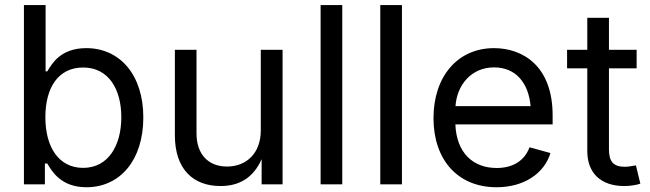

<svg xmlns="http://www.w3.org/2000/svg" viewBox="-20 -748 2638 779"><path d="M330.6 11.7C466.8 11.7 561.5 -97.7 561.5 -271.5C561.5 -444.3 466.3 -552.7 330.1 -552.7C223.6 -552.7 189.9 -487.3 171.9 -458.5H165V-727.5H77.1V0H162.1V-84.5H171.9C189.9 -54.2 226.6 11.7 330.6 11.7ZM317.4 -66.9C218.3 -66.9 164.1 -150.9 164.1 -272.5C164.1 -393.1 216.8 -474.1 317.4 -474.1C420.9 -474.1 472.2 -385.7 472.2 -272.5C472.2 -157.7 419.4 -66.9 317.4 -66.9Z M874.5 6.8C946.3 6.8 1005.9 -22.5 1041.5 -102.1V0H1126.5V-545.9H1038.1V-218.8C1038.1 -125.5 979 -72.3 900.9 -72.3C824.7 -72.3 777.3 -122.6 777.3 -206.5V-545.9H689.5V-199.2C689.5 -61 764.2 6.8 874.5 6.8Z M1368.7 -727.5H1280.8V0H1368.7Z M1610.8 -727.5H1522.9V0H1610.8Z M1994.6 11.7C2106.4 11.7 2188 -44.4 2213.4 -127L2128.4 -150.4C2107.9 -94.7 2059.6 -66.4 1995.1 -66.4C1898.4 -66.4 1832 -128.9 1827.6 -243.2H2222.2V-279.8C2222.2 -481.4 2100.1 -552.7 1984.4 -552.7C1835.4 -552.7 1738.8 -436 1738.8 -268.6C1738.8 -100.6 1836.4 11.7 1994.6 11.7ZM1828.1 -317.4C1833.5 -400.9 1890.6 -474.6 1984.4 -474.6C2074.2 -474.6 2124.5 -410.2 2132.8 -317.4Z M2362.8 -675.8V-545.9H2280.8V-470.7H2362.8V-134.8C2362.8 -45.4 2418.5 6.8 2512.7 6.8C2535.2 6.8 2560.1 3.4 2578.1 -2.9L2560.1 -77.1C2545.4 -74.2 2526.4 -71.3 2515.1 -71.3C2468.8 -71.3 2450.7 -92.8 2450.7 -141.6V-470.7H2563V-545.9H2450.7V-675.8Z"/></svg>

Font: Raveo
Style: Regular
Weight: 400
Designer: Jakub Foglar, Rasmus Andersson (Inter)
Foundry: Jakubfoglar.com
Version: Version 1.100;Glyphs 3.2.3 (3260)